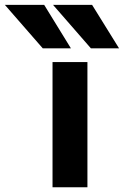

<svg xmlns="http://www.w3.org/2000/svg" viewBox="-117 -784 519 806"><path d="M103.5 2V-523.4H250V2ZM269.5 -763.7 382.8 -581.1H264.6L105.5 -763.7ZM68.4 -763.7 180.7 -581.1H62.5L-96.7 -763.7Z"/></svg>

Font: Gen Shin Gothic Bold
Style: Bold
Weight: 700
Designer: [Source Han Sans]
Ryoko NISHIZUKA  (kana & ideographs); Paul D. Hunt (Latin, Greek & Cyrillic); Wenlong ZHANG  (bopomofo
Version: Version 1.002.20150607